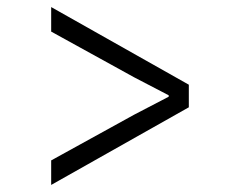

<svg xmlns="http://www.w3.org/2000/svg" viewBox="-20 -629 640 544"><path d="M125 -105V-174.5L360 -304L458 -355V-359L360 -410L125 -539.5V-609L515 -389V-325Z"/></svg>

Font: Spline Sans Mono Light
Style: Regular
Weight: 300
Monospace: yes
Version: Version 1.004